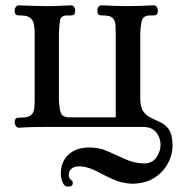

<svg xmlns="http://www.w3.org/2000/svg" viewBox="-20 -476 680 720"><path d="M236 224Q221 224 214.5 207Q208 190 208 176Q208 130 237 103.5Q266 77 315 77Q352 77 384.5 91.5Q417 106 450 121Q483 136 520 137Q550 137 566 115Q582 93 582 67Q582 41 566 20.5Q550 0 516 0H155Q128 0 104 0.5Q80 1 51 3Q44 3 39.5 -3.5Q35 -10 35 -17Q36 -32 42.5 -33.5Q49 -35 58 -35Q86 -35 96.5 -44.5Q107 -54 108.5 -70Q110 -86 110 -103V-350Q110 -368 107.5 -383.5Q105 -399 94 -408.5Q83 -418 58 -418Q49 -418 42.5 -419.5Q36 -421 35 -436Q35 -444 39.5 -450Q44 -456 51 -456Q80 -455 104 -454Q128 -453 155 -453Q181 -453 199.5 -454Q218 -455 246 -456Q254 -456 258 -450Q262 -444 262 -436Q261 -421 255 -419.5Q249 -418 240 -418Q209 -420 205.5 -401.5Q202 -383 201 -350V-104Q202 -71 208 -53Q214 -35 245 -36H414V-350Q414 -368 413 -383.5Q412 -399 402.5 -408.5Q393 -418 368 -418Q359 -418 352.5 -419.5Q346 -421 345 -436Q345 -444 349 -450Q353 -456 361 -456Q390 -455 411.5 -454Q433 -453 460 -453Q486 -453 507 -454Q528 -455 556 -456Q564 -456 568 -450Q572 -444 572 -436Q571 -421 564.5 -419.5Q558 -418 550 -418Q519 -420 513 -401.5Q507 -383 506 -350V-103Q507 -71 519 -56Q531 -41 548.5 -33Q566 -25 583.5 -16.5Q601 -8 613.5 10Q626 28 627 65Q628 101 610.5 135Q593 169 558.5 191Q524 213 473 213Q436 211 404 196.5Q372 182 343 166.5Q314 151 285 148Q262 146 249.5 155.5Q237 165 238 182Q238 192 245.5 198Q253 204 253 209Q253 224 236 224Z"/></svg>

Font: Alice
Style: Regular
Weight: 400
Designer: Ksenia Yerulevich
Foundry: Cyreal (http://www.cyreal.org/)
Version: Version 2.003; ttfautohint (v1.8.3)